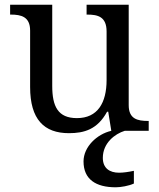

<svg xmlns="http://www.w3.org/2000/svg" viewBox="-20 -556 675 816"><path d="M510 0H612V-42H609C565 -42 527 -50 527 -109V-536H348V-494H351C396 -494 433 -485 433 -422V-216C433 -119 395 -54 307 -54C226 -54 202 -104 202 -191V-536H23V-494H26C70 -494 108 -485 108 -426V-186C108 -49 167 10 273 10C338 10 394 -6 435 -81H440L453 0C392 14 335 68 335 130C335 206 387 240 472 240C493 240 528 234 549 224V170C525 175 504 178 486 178C446 178 417 159 417 115C417 52 468 13 510 0Z"/></svg>

Font: Noto Serif Thai
Style: Regular
Weight: 400
Designer: Monotype Design Team
Foundry: Monotype Imaging Inc.
Version: Version 1.901